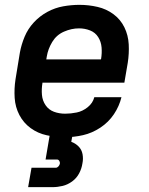

<svg xmlns="http://www.w3.org/2000/svg" viewBox="-20 -558 616 792"><path d="M249 8Q285 8 322.5 -0.5Q360 -9 394 -31.5Q428 -54 450 -87Q472 -120 481 -157H369Q363 -133 342 -116Q321 -99 296.5 -94Q272 -89 249 -89Q224 -89 202.5 -97Q181 -105 168 -124Q155 -143 153 -167Q151 -191 155 -215V-217H493L507 -299Q513 -337 511 -375Q509 -413 493 -445.5Q477 -478 448 -499.5Q419 -521 382.5 -529.5Q346 -538 308 -538Q275 -538 241 -532Q207 -526 175.5 -509Q144 -492 119.5 -465.5Q95 -439 81.5 -406.5Q68 -374 62 -341L44 -231Q38 -192 40.5 -154Q43 -116 60 -83.5Q77 -51 106.5 -29.5Q136 -8 173 0Q210 8 249 8ZM396 -313H171L173 -325Q178 -356 195.5 -385Q213 -414 244 -427.5Q275 -441 306 -441Q330 -441 351.5 -432.5Q373 -424 385 -405Q397 -386 399 -362.5Q401 -339 397 -315ZM96 214H196Q217 214 238 209Q259 204 277.5 190.5Q296 177 306.5 157Q317 137 320 116Q324 97 320.5 78Q317 59 304 46Q291 33 274 27L279 0H185L168 100H215Q221 100 224.5 105.5Q228 111 227 117Q226 123 221 128.5Q216 134 210 134H110Z"/></svg>

Font: Iosevka Sparkle SmBdObl
Style: Regular
Weight: 600
Italic angle: -9°
Designer: Belleve Invis
Foundry: Belleve Invis
Version: Version 4.5.0; ttfautohint (v1.8.3)